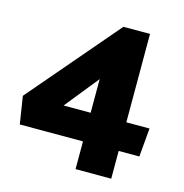

<svg xmlns="http://www.w3.org/2000/svg" viewBox="-97 -660 780 816"><g transform="rotate(15 293.0 -252.5)"><path d="M566 -182H464V-571H347L10 -177L29 -56H307V66H464V-56H555ZM307 -330V-182H188Z"/></g></svg>

Font: Catamaran ExtraBold
Style: Regular
Weight: 800
Designer: Pria Ravichandran
Version: Version 2.000